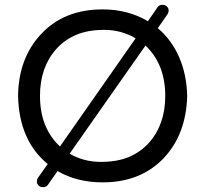

<svg xmlns="http://www.w3.org/2000/svg" viewBox="-20 -747 851 797"><path d="M178 -66Q59 -164 55 -349Q57 -507 152 -607Q247 -708 406 -708Q511 -708 594 -659L634 -717Q641 -727 653.5 -727Q666 -727 673 -720Q680 -713 680 -704Q680 -695 674 -686L635 -630Q692 -582 723.5 -510Q755 -438 757 -349Q753 -190 660 -91Q564 10 406 10Q299 10 219 -37L179 20Q172 30 159.5 30Q147 30 140 23Q133 16 133 7Q133 -2 139 -11ZM543 -588Q483 -623 413.5 -623Q344 -623 295.5 -602Q247 -581 214 -544Q146 -468 146 -349Q146 -216 229 -139ZM269 -109Q328 -75 398 -75Q468 -75 516.5 -96Q565 -117 598 -154Q666 -230 666 -349Q666 -480 584 -558Z"/></svg>

Font: Varela Round
Style: Regular
Weight: 400
Designer: Joe Prince
Foundry: Joe Prince
Version: Version 1.000